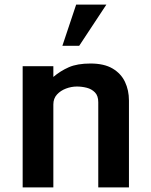

<svg xmlns="http://www.w3.org/2000/svg" viewBox="-20 -811 652 831"><path d="M78.1 -524.4H210.9V-478Q241.2 -503.9 277.8 -520Q314.5 -536.1 371.6 -536.1Q430.7 -536.1 467.3 -514.4Q503.9 -492.7 521 -456.5Q538.1 -420.4 538.1 -376V0H405.3V-368.7Q405.3 -396.5 390.9 -411.1Q376.5 -425.8 355.2 -431.2Q334 -436.5 313 -436.5Q289.1 -436.5 265.6 -427.7Q242.2 -418.9 226.6 -401.9Q210.9 -384.8 210.9 -358.9V0H78.1ZM309.6 -791H440.4L322.8 -612.8H250Z"/></svg>

Font: Monda
Style: Bold
Weight: 700
Designer: Vernon Adams
Foundry: Vernon Adams
Version: Version 2.100; ttfautohint (v1.8.3)